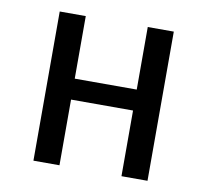

<svg xmlns="http://www.w3.org/2000/svg" viewBox="-64 -598 722 668"><g transform="rotate(10 296.5 -263.5)"><path d="M498 0H406V-232H187V0H95V-527H187V-306H406V-527H498Z"/></g></svg>

Font: Fira Sans Variable
Style: Regular
Weight: 400
Designer: Carrois Corporate & Edenspiekermann AG
Foundry: Carrois Corporate GbR & Edenspiekermann AG
Version: Version 4.202